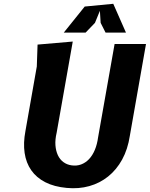

<svg xmlns="http://www.w3.org/2000/svg" viewBox="-20 -982 790 1012"><path d="M749.5 -750 664.5 -267Q653.5 -195 623.8 -141Q594 -87 550 -51.8Q506 -16.5 450.5 -1Q395 14.5 332 8.5Q265.5 2.5 218.8 -21.5Q172 -45.5 144.8 -84.5Q117.5 -123.5 109.8 -175.8Q102 -228 114 -291L174 -631.5L178 -747L363.5 -763L278.5 -282Q270 -246 272.2 -216.2Q274.5 -186.5 285 -164Q295.5 -141.5 314 -127.8Q332.5 -114 357 -110.5Q384 -106.5 407.5 -115.2Q431 -124 449.2 -143.2Q467.5 -162.5 479.8 -191.8Q492 -221 497 -258L584 -750ZM644 -810H536.5L510.5 -861.5L506.5 -925L480.5 -861.5L431 -810H316L426.5 -947.5L577 -962Z"/></svg>

Font: B612
Style: Bold Italic
Weight: 700
Italic angle: -10°
Designer: Nicolas Chauveau, Thomas Paillot, Jonathan Favre-Lamarine, Jean-Luc Vinot
Foundry: AIRBUS
Version: Version 1.008